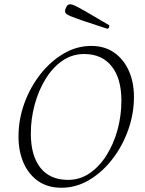

<svg xmlns="http://www.w3.org/2000/svg" viewBox="-20 -871 684 903"><path d="M269 12Q205 12 160 -19Q115 -50 91 -104.5Q67 -159 67 -229Q67 -309 94.5 -385Q122 -461 170 -522Q218 -583 279.5 -619Q341 -655 409 -655Q472 -655 516.5 -624Q561 -593 585.5 -539Q610 -485 610 -415Q610 -336 583 -260Q556 -184 508.5 -122.5Q461 -61 399.5 -24.5Q338 12 269 12ZM300 -25Q356 -25 402 -56.5Q448 -88 481.5 -141.5Q515 -195 533 -261.5Q551 -328 551 -397Q551 -502 505 -559.5Q459 -617 376 -617Q319 -617 273 -585Q227 -553 194 -499Q161 -445 143 -378.5Q125 -312 125 -243Q125 -139 170 -82Q215 -25 300 -25ZM484 -736Q412 -759 371.5 -773Q331 -787 313 -794.5Q295 -802 290.5 -807Q286 -812 286 -818Q286 -828 292.5 -839.5Q299 -851 311 -851Q318 -851 333 -844Q348 -837 385 -816Q422 -795 494 -752Q494 -746 492 -741Q490 -736 484 -736Z"/></svg>

Font: Petrona ExtraLight
Style: Italic
Weight: 200
Italic angle: -9°
Designer: Ringo R. Seeber
Foundry: Ringo R. Seeber
Version: Version 2.001; ttfautohint (v1.8.3)